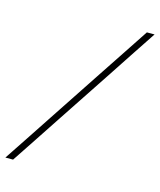

<svg xmlns="http://www.w3.org/2000/svg" viewBox="-120 -791 724 869"><g transform="rotate(15 242.0 -356.5)"><path d="M-12 0Q25 -55.5 59.2 -107.2Q93.5 -159 139 -228L303 -476Q350.5 -547.5 386.2 -601.5Q422 -655.5 460 -713H496Q458 -655.5 422 -601.5Q386 -547 338 -474L175 -228Q129.5 -159 95.2 -107.2Q61 -55.5 24 0Z"/></g></svg>

Font: Heraclito Thin
Style: Italic
Weight: 100
Italic angle: -12°
Designer: Kostas Bartsokas (font) & Cristiano Sobral (main changes)
Foundry: Kostas Bartsokas (font) & Cristiano Sobral (main changes)
Version: Version 1.00;July 8, 2020;FontCreator 13.0.0.2655 64-bit